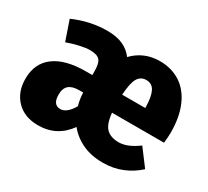

<svg xmlns="http://www.w3.org/2000/svg" viewBox="-117 -735 1014 937"><g transform="rotate(30 389.5 -266.5)"><path d="M758 -216H465Q471 -154 495.5 -130.5Q520 -107 564 -107Q589 -107 615 -117.5Q641 -128 673 -151L743 -58Q705 -23 655.5 -2.5Q606 18 547 18Q482 18 432.5 -5Q383 -28 350 -69Q288 18 182 18Q106 18 61 -28Q16 -74 16 -149Q16 -235 77 -281Q138 -327 255 -327H290V-348Q290 -394 275 -410.5Q260 -427 220 -427Q198 -427 164 -419.5Q130 -412 95 -399L57 -510Q151 -551 246 -551Q299 -551 334.5 -535Q370 -519 393 -488Q453 -551 543 -551Q608 -551 657.5 -519.5Q707 -488 734.5 -425.5Q762 -363 762 -275Q762 -250 758 -216ZM594 -324Q593 -380 578.5 -409Q564 -438 531 -438Q500 -438 484 -411.5Q468 -385 464 -317H594ZM305 -160Q295 -195 294 -230V-231H272Q233 -231 214 -214.5Q195 -198 195 -162Q195 -105 237 -105Q273 -105 305 -160Z"/></g></svg>

Font: Fira Sans Condensed ExtraBold
Style: Regular
Weight: 800
Width: 3
Designer: Carrois Corporate & Edenspiekermann AG
Foundry: Carrois Corporate GbR & Edenspiekermann AG
Version: Version 4.203